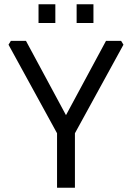

<svg xmlns="http://www.w3.org/2000/svg" viewBox="-20 -882 620 902"><path d="M20 -672 31 -690H102L290 -341L478 -690H549L560 -672L332 -256V0H248V-256ZM161 -774V-862H240V-774ZM340 -774V-862H419V-774Z"/></svg>

Font: Oxanium ExtraLight
Style: Regular
Weight: 400
Version: Version 2.000